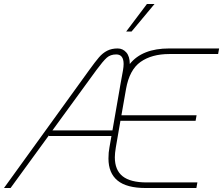

<svg xmlns="http://www.w3.org/2000/svg" viewBox="-26 -943 1119 963"><path d="M606 -496 583 -365H960L955 -337H578L555 -204Q550 -174 550 -154Q550 -90 589 -59Q628 -28 710 -28H964L959 0H705Q609 0 563.5 -37.5Q518 -75 518 -148Q518 -179 523 -204L533 -261H219L220 -265L27 0H-6L421 -591Q452 -634 470.5 -655.5Q489 -677 511.5 -688.5Q534 -700 564 -700Q590 -700 607.5 -680Q625 -660 625 -622Q687 -700 823 -700H1073L1068 -672H823Q735 -672 679 -632.5Q623 -593 606 -496ZM538 -289 574 -496 577 -514 591 -591Q594 -609 594 -622Q594 -670 557 -670Q528 -670 509.5 -653.5Q491 -637 457 -591L237 -289ZM711 -923H749L634 -785H607Z"/></svg>

Font: KoHo ExtraLight
Style: Italic
Weight: 275
Italic angle: -10°
Version: Version 1.000; ttfautohint (v1.6)